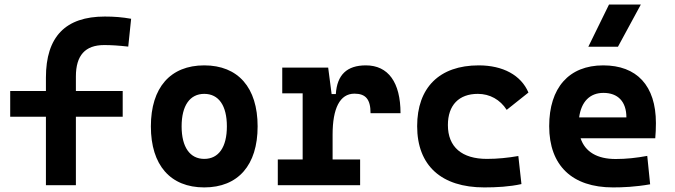

<svg xmlns="http://www.w3.org/2000/svg" viewBox="-20 -815 2970 845"><path d="M182.1 0H314V-301.3H520V-414.6H314V-478.5C314 -571.3 355 -616.7 438.5 -616.7C469.2 -616.7 501 -614.7 544.4 -609.9L557.1 -732.4C518.1 -739.3 483.4 -742.2 441.4 -742.2C268.1 -742.2 182.1 -653.3 182.1 -473.6V-414.6H24.9V-301.3H182.1Z M878.9 9.8C1027.8 9.8 1113.8 -87.9 1113.8 -258.8C1113.8 -429.7 1027.8 -527.3 878.9 -527.3C730 -527.3 644 -429.7 644 -258.8C644 -87.9 730 9.8 878.9 9.8ZM878.9 -115.7C815.9 -115.7 779.3 -167.5 779.3 -258.8C779.3 -350.6 815.9 -401.9 878.9 -401.9C942.4 -401.9 978.5 -350.6 978.5 -258.8C978.5 -167.5 942.4 -115.7 878.9 -115.7Z M1443.8 -222.7C1443.8 -337.9 1475.6 -402.8 1540 -402.8C1589.4 -402.8 1610.8 -377.9 1610.8 -316.9H1742.7C1742.7 -452.6 1688.5 -527.3 1590.3 -527.3C1506.8 -527.3 1463.4 -485.8 1458 -400.9H1439.5L1424.3 -517.6H1222.2V-404.3H1312V-113.3H1202.6V0H1564.9V-113.3H1443.8Z M2111.3 9.8C2164.6 9.8 2222.2 6.8 2274.9 -4.9L2261.2 -128.4C2216.8 -120.6 2169.9 -115.7 2123 -115.7C2013.2 -115.7 1951.2 -167.5 1951.2 -264.6C1951.2 -352.5 2000 -401.9 2083 -401.9C2135.7 -401.9 2181.2 -376.5 2210 -331.5L2305.7 -407.7C2273.4 -483.9 2193.8 -527.3 2086.9 -527.3C1913.1 -527.3 1815.9 -428.7 1815.9 -259.8C1815.9 -85.9 1922.9 9.8 2111.3 9.8Z M2677.7 9.8C2719.7 9.8 2774.9 7.8 2841.3 -3.9L2828.6 -128.9C2781.2 -120.1 2736.3 -115.2 2689.5 -115.2C2608.4 -115.2 2555.2 -146.5 2535.2 -206.5H2863.8C2865.7 -227.5 2866.7 -249 2866.7 -273.4C2866.7 -438.5 2782.2 -527.3 2634.8 -527.3C2483.9 -527.3 2397 -428.7 2397 -259.8C2397 -85.9 2498.5 9.8 2677.7 9.8ZM2569.3 -609.4H2699.7L2800.3 -794.9H2660.2ZM2528.8 -298.3C2538.1 -367.7 2576.2 -406.2 2635.7 -406.2C2699.2 -406.2 2736.8 -368.2 2736.8 -298.3Z"/></svg>

Font: CaskaydiaCove Nerd Font
Style: Bold
Weight: 700
Designer: Aaron Bell
Foundry: Saja Typeworks
Version: Version 2111.1;Nerd Fonts 2.3.0